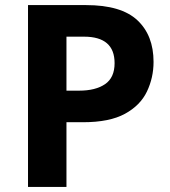

<svg xmlns="http://www.w3.org/2000/svg" viewBox="-20 -734 668 754"><path d="M318 -714Q456 -714 519.5 -654.5Q583 -595 583 -491Q583 -429 557 -374.5Q531 -320 470.5 -287Q410 -254 306 -254H241V0H90V-714ZM310 -590H241V-378H291Q355 -378 392.5 -403.5Q430 -429 430 -486Q430 -590 310 -590Z"/></svg>

Font: Noto Sans Gurmukhi
Style: Bold
Weight: 700
Designer: Jelle Bosma - Monotype Design Team
Foundry: Monotype Imaging Inc.
Version: Version 2.004; ttfautohint (v1.8.4.7-5d5b)